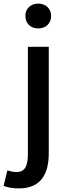

<svg xmlns="http://www.w3.org/2000/svg" viewBox="-68 -811 377 1067"><path d="M37 236C159 236 203 156 203 41V-551H87V43C87 107 74 145 23 145C5 145 -13 140 -27 136L-48 222C-28 230 0 236 37 236ZM144 -653C186 -653 216 -680 216 -723C216 -763 186 -791 144 -791C103 -791 73 -763 73 -723C73 -680 103 -653 144 -653Z"/></svg>

Font: Noto Sans TC Medium
Style: Regular
Weight: 500
Designer: Ryoko NISHIZUKA 西塚涼子 (kana, bopomofo & ideographs); Paul D. Hunt (Latin, Greek & Cyrillic); Sandoll Communications 산돌커뮤니
Foundry: Adobe
Version: Version 2.004;hotconv 1.0.118;makeotfexe 2.5.65603